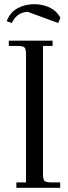

<svg xmlns="http://www.w3.org/2000/svg" viewBox="-20 -896 326 916"><path d="M12.2 -794.9Q27.3 -836.9 63.5 -856.4Q99.6 -876 144 -876Q182.6 -876 216.3 -860.4Q250 -844.7 268.1 -812L257.8 -786.1L111.8 -839.8Q60.1 -836.9 36.1 -786.1ZM22 -676.8V-702.1H231V-676.8H185.1V-65.9Q185.1 -41 192.1 -33.4Q199.2 -25.9 224.1 -25.9H267.1V0H58.1V-25.9H104V-637.2Q104 -662.1 96.9 -669.4Q89.8 -676.8 64.9 -676.8Z"/></svg>

Font: Dihjauti
Style: Regular
Weight: 400
Designer: T. Christopher White
Version: Version 3.0.0